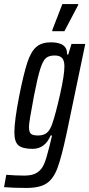

<svg xmlns="http://www.w3.org/2000/svg" viewBox="-57 -727 441 948"><path d="M-37 197 -26 136Q20 140 64 140Q105 140 127.5 124.5Q150 109 161.5 81Q173 53 187 -4L200 -58H193Q165 8 104 8Q55 8 34.5 -9Q14 -26 14 -73Q14 -131 38 -254Q60 -364 78 -418.5Q96 -473 122.5 -495.5Q149 -518 194 -518Q277 -518 274 -458H280L296 -510H364L272 -69Q247 48 227 102Q207 156 173 178.5Q139 201 74 201Q10 201 -37 197ZM201 -116Q218 -165 239.5 -260.5Q261 -356 261 -399Q261 -428 249.5 -440.5Q238 -453 213 -453Q185 -453 170 -440.5Q155 -428 142 -387.5Q129 -347 111 -255Q86 -123 86 -102Q86 -75 95.5 -66.5Q105 -58 131 -58Q158 -58 174 -71Q190 -84 201 -116ZM201 -573V-578L251 -707H329V-702L261 -573Z"/></svg>

Font: Saira Ultra Condensed Medium
Style: Italic
Weight: 500
Width: 1
Italic angle: -12°
Designer: Hector Gatti with collaboration of the Omnibus-Type team
Foundry: Omnibus-Type
Version: Version 1.001; ttfautohint (v1.8)